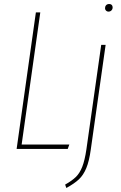

<svg xmlns="http://www.w3.org/2000/svg" viewBox="-20 -743 606 958"><path d="M181 -681 88 -22H326L318 0H63L159 -681ZM305 178Q339 159 358.5 140Q378 121 390.5 89Q403 57 411 3L485 -519H507L433 3Q425 61 410.5 96Q396 131 373.5 152Q351 173 311 195ZM504 -702Q504 -711 509.5 -717Q515 -723 525 -723Q533 -723 537.5 -718.5Q542 -714 542 -706Q542 -697 536 -691Q530 -685 521 -685Q514 -685 509 -690Q504 -695 504 -702Z"/></svg>

Font: Fira Sans Extra Condensed Thin
Style: Italic
Weight: 250
Width: 3
Italic angle: -8°
Designer: Carrois Corporate & Edenspiekermann AG
Foundry: Carrois Corporate GbR & Edenspiekermann AG
Version: Version 4.203